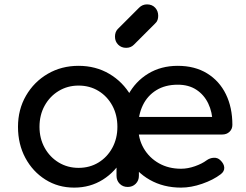

<svg xmlns="http://www.w3.org/2000/svg" viewBox="-20 -851 1119 875"><path d="M805 4Q725 4 662.5 -31.5Q600 -67 565 -129.5Q530 -192 530 -273Q530 -355 563.5 -417.5Q597 -480 655.5 -515.5Q714 -551 790 -551Q868 -551 924 -516.5Q980 -482 1009.5 -421.5Q1039 -361 1039 -282Q1039 -263 1026 -250.5Q1013 -238 993 -238H590V-318H990L949 -290Q948 -340 929 -379.5Q910 -419 875 -442Q840 -465 790 -465Q733 -465 692.5 -440Q652 -415 631 -371.5Q610 -328 610 -273Q610 -218 635 -175Q660 -132 704 -107Q748 -82 805 -82Q836 -82 868.5 -93.5Q901 -105 921 -120Q936 -131 954 -132Q972 -133 984 -121Q1001 -105 1002 -87.5Q1003 -70 986 -57Q952 -31 901.5 -13.5Q851 4 805 4ZM318 4Q245 4 187 -32.5Q129 -69 95.5 -131.5Q62 -194 62 -273Q62 -352 98.5 -415Q135 -478 197.5 -514.5Q260 -551 338 -551Q416 -551 478 -514.5Q540 -478 576.5 -415Q613 -352 613 -273H574Q574 -194 540.5 -131.5Q507 -69 449 -32.5Q391 4 318 4ZM338 -86Q389 -86 429 -110.5Q469 -135 492 -177.5Q515 -220 515 -273Q515 -327 492 -369.5Q469 -412 429 -436.5Q389 -461 338 -461Q288 -461 247.5 -436.5Q207 -412 183.5 -369.5Q160 -327 160 -273Q160 -220 183.5 -177.5Q207 -135 247.5 -110.5Q288 -86 338 -86ZM562 1Q540 1 525.5 -13.5Q511 -28 511 -50V-203L530 -309L613 -273V-50Q613 -28 598.5 -13.5Q584 1 562 1ZM555 -633Q533 -633 518.5 -647.5Q504 -662 504 -684Q504 -705 516 -718L614 -816Q629 -831 650 -831Q673 -831 687 -816Q701 -801 701 -779Q701 -769 698 -760Q695 -751 687 -744L590 -647Q576 -633 555 -633Z"/></svg>

Font: Comfortaa
Style: Bold
Weight: 700
Designer: Johan Aakerlund
Foundry: Johan Aakerlund
Version: Version 3.104; ttfautohint (v1.8.1.43-b0c9)